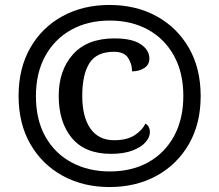

<svg xmlns="http://www.w3.org/2000/svg" viewBox="-20 -745 885 775"><path d="M422 10Q316 10 233 -35.5Q150 -81 102.5 -163.5Q55 -246 55 -358Q55 -469 102 -551.5Q149 -634 232 -679.5Q315 -725 422 -725Q529 -725 612 -679.5Q695 -634 742.5 -551.5Q790 -469 790 -357Q790 -246 742.5 -163.5Q695 -81 612 -35.5Q529 10 422 10ZM423 -53Q513 -53 579.5 -90.5Q646 -128 683 -196.5Q720 -265 720 -358Q720 -451 682.5 -519.5Q645 -588 578 -625Q511 -662 423 -662Q335 -662 268 -625Q201 -588 163 -519.5Q125 -451 125 -357Q125 -261 163.5 -193Q202 -125 269.5 -89Q337 -53 423 -53ZM428 -124Q323 -124 270 -188Q217 -252 217 -358Q217 -461 274.5 -525.5Q332 -590 442 -590Q513 -590 548 -566.5Q583 -543 583 -508Q583 -484 562.5 -470.5Q542 -457 513 -457Q513 -487 497 -511.5Q481 -536 440 -536Q370 -536 341 -490Q312 -444 312 -358Q312 -273 345 -226Q378 -179 441 -179Q492 -179 523 -199Q554 -219 567 -246Q585 -236 585 -211Q585 -191 567.5 -171Q550 -151 515 -137.5Q480 -124 428 -124Z"/></svg>

Font: Noto Serif Tamil ExtraBold
Style: Regular
Weight: 800
Designer: Indian Type Foundry, Tom Grace, and the Monotype Design Team
Foundry: Monotype Imaging Inc.
Version: Version 2.004; ttfautohint (v1.8.4.7-5d5b)